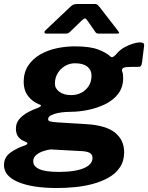

<svg xmlns="http://www.w3.org/2000/svg" viewBox="-64 -771 744 965"><path d="M222 174Q99 174 27.5 144Q-44 114 -44 59Q-44 20 -12 -3.5Q20 -27 61 -40Q72 -44 73.5 -49Q75 -54 65 -58Q41 -67 28.5 -82.5Q16 -98 16 -125Q16 -153 33.5 -173Q51 -193 77 -207Q103 -221 127 -229Q139 -234 141.5 -238.5Q144 -243 134 -246Q98 -260 76.5 -289Q55 -318 55 -359Q55 -406 77 -440Q99 -474 136 -496Q173 -518 219 -528Q265 -538 312 -538Q387 -538 428.5 -522.5Q470 -507 491 -487Q498 -480 508 -487.5Q518 -495 525 -504Q541 -522 562 -533.5Q583 -545 604 -551.5Q625 -558 638 -558Q649 -558 655.5 -554.5Q662 -551 660 -538L650 -458Q648 -443 643 -438.5Q638 -434 629 -435Q615 -435 599 -435Q583 -435 576 -434Q541 -432 551 -409Q553 -405 554 -397Q555 -389 555 -379Q555 -332 530 -299.5Q505 -267 465 -247.5Q425 -228 379 -218.5Q333 -209 290 -209Q283 -209 265 -208Q247 -207 227 -203Q207 -199 192.5 -191.5Q178 -184 178 -172Q178 -163 189 -160.5Q200 -158 224 -156L371 -147Q469 -141 514.5 -104Q560 -67 560 -6Q560 38 539 69.5Q518 101 483 121Q448 141 404 153Q360 165 313 169.5Q266 174 222 174ZM233 93Q274 93 305.5 88Q337 83 358 74Q379 65 390 52Q401 39 401 23Q401 6 387 -2.5Q373 -11 337 -12L190 -20Q174 -18 154 -11.5Q134 -5 118.5 7.5Q103 20 103 40Q103 65 133.5 79Q164 93 233 93ZM294 -293Q322 -293 345 -305Q368 -317 382 -339Q396 -361 396 -391Q396 -419 375 -436Q354 -453 313 -453Q286 -453 263 -439.5Q240 -426 226 -403Q212 -380 212 -351Q212 -326 234.5 -309.5Q257 -293 294 -293ZM375 -668Q368 -678 363.5 -678.5Q359 -679 348 -669L289 -612Q282 -605 277 -603.5Q272 -602 263 -602H169Q160 -602 159.5 -608Q159 -614 165 -619L293 -740Q301 -747 308.5 -749Q316 -751 329 -751H413Q423 -751 428 -745Q433 -739 437 -735L530 -615Q537 -606 534 -604Q531 -602 521 -602H433Q424 -602 420 -605Q416 -608 412 -615Z"/></svg>

Font: Libre Franklin Thin ExtraBold
Style: Italic
Weight: 800
Italic angle: -8°
Version: Version 2.000